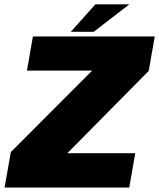

<svg xmlns="http://www.w3.org/2000/svg" viewBox="-48 -838 711 858"><path d="M-27.5 0H529.5L556.5 -153.5H253L616.5 -521L643.5 -675H99L72.5 -522.5H364L0.5 -158.5ZM268.5 -696H371L530 -818.5H378Z"/></svg>

Font: Anybody UltraCondensed Thin Black
Style: Italic
Weight: 900
Italic angle: -10°
Version: Version 1.111